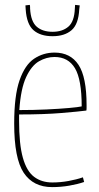

<svg xmlns="http://www.w3.org/2000/svg" viewBox="-20 -755 406 785"><path d="M193 10Q116 10 77 -48.5Q38 -107 38 -250Q38 -364 60 -427Q82 -490 119.5 -515Q157 -540 203 -540Q268 -540 301 -490Q334 -440 334 -325Q334 -321 334 -313.5Q334 -306 333 -303Q303 -299 231.5 -293Q160 -287 58 -287Q58 -281 58 -274.5Q58 -268 58 -262Q58 -165 73.5 -110Q89 -55 119.5 -32Q150 -9 194 -9Q227 -9 260 -15Q293 -21 319 -30L324 -11Q298 -2 263.5 4Q229 10 193 10ZM59 -305Q117 -305 170.5 -307.5Q224 -310 262.5 -313.5Q301 -317 314 -320Q314 -430 286.5 -476Q259 -522 203 -522Q170 -522 139.5 -504.5Q109 -487 87 -440Q65 -393 59 -305ZM195 -607Q145 -607 117 -631.5Q89 -656 85 -717Q84 -726 84 -733L102 -735Q103 -731 103 -727Q103 -723 103 -720Q106 -667 130 -646Q154 -625 195 -625Q235 -625 259.5 -646Q284 -667 286 -720Q287 -727 287 -735L306 -733Q305 -729 305 -725Q305 -721 304 -717Q301 -656 272.5 -631.5Q244 -607 195 -607Z"/></svg>

Font: Georama SemiCondensed Thin
Style: Regular
Weight: 100
Width: 4
Designer: Jean-Baptiste Levee
Foundry: Production Type
Version: Version 1.000